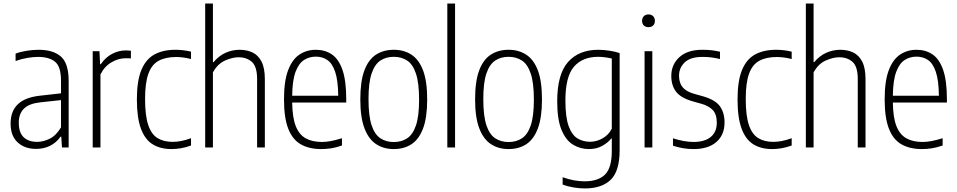

<svg xmlns="http://www.w3.org/2000/svg" viewBox="-20 -828 5373 1078"><path d="M182.5 8Q119 8 79.2 -28.5Q39.5 -65 39.5 -134Q39.5 -204 80.5 -243Q121.5 -282 206.5 -291L322.5 -304V-375Q322.5 -454 289.2 -481.2Q256 -508.5 193.5 -508.5Q167 -508.5 134 -503Q101 -497.5 67.5 -485.5V-527Q95 -537.5 130.5 -543Q166 -548.5 197 -548.5Q278.5 -548.5 322 -510.5Q365.5 -472.5 365.5 -373.5V0H328L324 -60.5H320Q295.5 -26 260.2 -9Q225 8 182.5 8ZM85.5 -139.5Q85.5 -83.5 112.8 -57.5Q140 -31.5 189.5 -31.5Q222.5 -31.5 258.5 -48.8Q294.5 -66 322.5 -113V-266L207 -253.5Q144.5 -247 115 -218.5Q85.5 -190 85.5 -139.5Z M500.5 0V-540.5H538.5L542 -467.5H546Q572 -506 609.2 -525.5Q646.5 -545 687 -545Q696 -545 703 -544.2Q710 -543.5 715 -543V-500Q707 -501 700.8 -501Q694.5 -501 685.5 -501Q644.5 -501 605.2 -477.8Q566 -454.5 544 -410V0Z M943 9Q880.5 9 837.2 -17.8Q794 -44.5 771.2 -105.8Q748.5 -167 748.5 -270Q748.5 -373.5 773.5 -434.5Q798.5 -495.5 846.8 -522Q895 -548.5 965.5 -548.5Q985.5 -548.5 1008 -546Q1030.5 -543.5 1052.5 -538V-496.5Q1028.5 -503 1006.2 -505.5Q984 -508 970 -508Q910.5 -508 871.5 -487.2Q832.5 -466.5 813.5 -415Q794.5 -363.5 794.5 -272.5Q794.5 -179.5 812 -127Q829.5 -74.5 864 -53Q898.5 -31.5 949.5 -31.5Q971 -31.5 996.5 -36.2Q1022 -41 1052.5 -52V-11Q1023.5 -0.5 996.5 4.2Q969.5 9 943 9Z M1132 0V-808H1175.5V-479H1179Q1208.5 -514.5 1246.2 -531.5Q1284 -548.5 1325.5 -548.5Q1365.5 -548.5 1397.5 -533.5Q1429.5 -518.5 1448.2 -482.5Q1467 -446.5 1467 -383V0H1423.5V-384Q1423.5 -454 1394.5 -480.2Q1365.5 -506.5 1318.5 -506.5Q1285.5 -506.5 1243.8 -488.2Q1202 -470 1175.5 -421.5V0Z M1783.5 9Q1715.5 9 1668.8 -17.8Q1622 -44.5 1598.2 -105.8Q1574.5 -167 1574.5 -270.5Q1574.5 -373 1597.8 -434Q1621 -495 1661.5 -521.8Q1702 -548.5 1753.5 -548.5Q1805.5 -548.5 1843.8 -522.2Q1882 -496 1903 -435Q1924 -374 1924 -270V-252.5H1620.5Q1621.5 -168.5 1640.5 -120.2Q1659.5 -72 1696.2 -51.5Q1733 -31 1787 -31Q1810.5 -31 1837.5 -36Q1864.5 -41 1900 -52V-11Q1867 0.5 1838.8 4.8Q1810.5 9 1783.5 9ZM1753.5 -510Q1716.5 -510 1687 -491.2Q1657.5 -472.5 1639.5 -424.8Q1621.5 -377 1620.5 -290.5H1879Q1878 -377 1861.8 -424.8Q1845.5 -472.5 1817.8 -491.2Q1790 -510 1753.5 -510Z M2191 9Q2134.5 9 2092.2 -18.5Q2050 -46 2026.5 -107.2Q2003 -168.5 2003 -270Q2003 -372 2026 -433Q2049 -494 2091.2 -521.2Q2133.5 -548.5 2191 -548.5Q2247.5 -548.5 2289.8 -521.2Q2332 -494 2355.2 -433Q2378.5 -372 2378.5 -270Q2378.5 -168.5 2355.5 -107.2Q2332.5 -46 2290.5 -18.5Q2248.5 9 2191 9ZM2191 -30.5Q2234 -30.5 2266 -51.5Q2298 -72.5 2315.5 -124.2Q2333 -176 2333 -268Q2333 -362 2315.5 -414.5Q2298 -467 2266 -488Q2234 -509 2191 -509Q2147.5 -509 2115.8 -488Q2084 -467 2066.5 -415.5Q2049 -364 2049 -272Q2049 -178 2066.2 -125.5Q2083.5 -73 2115.5 -51.8Q2147.5 -30.5 2191 -30.5Z M2491.5 0V-808H2535V0Z M2835.5 9Q2779 9 2736.8 -18.5Q2694.5 -46 2671 -107.2Q2647.5 -168.5 2647.5 -270Q2647.5 -372 2670.5 -433Q2693.5 -494 2735.8 -521.2Q2778 -548.5 2835.5 -548.5Q2892 -548.5 2934.2 -521.2Q2976.5 -494 2999.8 -433Q3023 -372 3023 -270Q3023 -168.5 3000 -107.2Q2977 -46 2935 -18.5Q2893 9 2835.5 9ZM2835.5 -30.5Q2878.5 -30.5 2910.5 -51.5Q2942.5 -72.5 2960 -124.2Q2977.5 -176 2977.5 -268Q2977.5 -362 2960 -414.5Q2942.5 -467 2910.5 -488Q2878.5 -509 2835.5 -509Q2792 -509 2760.2 -488Q2728.5 -467 2711 -415.5Q2693.5 -364 2693.5 -272Q2693.5 -178 2710.8 -125.5Q2728 -73 2760 -51.8Q2792 -30.5 2835.5 -30.5Z M3263.5 230Q3233 230 3199.2 224.2Q3165.5 218.5 3139 208.5V167Q3172.5 179 3203 184.5Q3233.5 190 3262.5 190Q3338 190 3376.5 152.5Q3415 115 3415 19.5V-50.5H3412Q3394 -27.5 3361.8 -9.2Q3329.5 9 3286 9Q3239 9 3198.5 -15Q3158 -39 3133.2 -97.5Q3108.5 -156 3108.5 -259.5Q3108.5 -411 3169.2 -479.8Q3230 -548.5 3339.5 -548.5Q3369.5 -548.5 3403 -543.2Q3436.5 -538 3459 -530V15.5Q3459 132.5 3409 181.2Q3359 230 3263.5 230ZM3293 -32Q3328.5 -32 3362.5 -50.8Q3396.5 -69.5 3415 -105.5V-499.5Q3400.5 -503 3379.2 -506Q3358 -509 3338.5 -509Q3250.5 -509 3202.5 -453.5Q3154.5 -398 3154.5 -264Q3154.5 -169.5 3173 -119.2Q3191.5 -69 3223 -50.5Q3254.5 -32 3293 -32Z M3599 0V-540.5H3642.5V0ZM3621 -675.5Q3604.5 -675.5 3594.8 -685Q3585 -694.5 3585 -711Q3585 -727 3594.8 -737Q3604.5 -747 3621 -747Q3637.5 -747 3647.2 -737Q3657 -727 3657 -711Q3657 -694.5 3647.2 -685Q3637.5 -675.5 3621 -675.5Z M3874 9Q3843.5 9 3814.5 4Q3785.5 -1 3758.5 -10V-51.5Q3822 -31 3874 -31Q3936.5 -31 3970.5 -59Q4004.5 -87 4004.5 -139Q4004.5 -186 3982.2 -209.8Q3960 -233.5 3917.5 -245.5L3869.5 -259Q3802.5 -278 3775.8 -313.2Q3749 -348.5 3749 -401.5Q3749 -465 3794.2 -506.8Q3839.5 -548.5 3923.5 -548.5Q3952 -548.5 3975.8 -545.8Q3999.5 -543 4022.5 -537.5V-496.5Q3995.5 -503 3972.8 -505.8Q3950 -508.5 3924 -508.5Q3856.5 -508.5 3824.5 -477.8Q3792.5 -447 3792.5 -403Q3792.5 -362 3813 -337.8Q3833.5 -313.5 3876.5 -301.5L3924.5 -288Q3996 -268 4022 -231.5Q4048 -195 4048 -141Q4048 -70.5 4002.2 -30.8Q3956.5 9 3874 9Z M4315.5 9Q4253 9 4209.8 -17.8Q4166.5 -44.5 4143.8 -105.8Q4121 -167 4121 -270Q4121 -373.5 4146 -434.5Q4171 -495.5 4219.2 -522Q4267.5 -548.5 4338 -548.5Q4358 -548.5 4380.5 -546Q4403 -543.5 4425 -538V-496.5Q4401 -503 4378.8 -505.5Q4356.5 -508 4342.5 -508Q4283 -508 4244 -487.2Q4205 -466.5 4186 -415Q4167 -363.5 4167 -272.5Q4167 -179.5 4184.5 -127Q4202 -74.5 4236.5 -53Q4271 -31.5 4322 -31.5Q4343.5 -31.5 4369 -36.2Q4394.5 -41 4425 -52V-11Q4396 -0.5 4369 4.2Q4342 9 4315.5 9Z M4504.5 0V-808H4548V-479H4551.5Q4581 -514.5 4618.8 -531.5Q4656.5 -548.5 4698 -548.5Q4738 -548.5 4770 -533.5Q4802 -518.5 4820.8 -482.5Q4839.5 -446.5 4839.5 -383V0H4796V-384Q4796 -454 4767 -480.2Q4738 -506.5 4691 -506.5Q4658 -506.5 4616.2 -488.2Q4574.5 -470 4548 -421.5V0Z M5156 9Q5088 9 5041.2 -17.8Q4994.5 -44.5 4970.8 -105.8Q4947 -167 4947 -270.5Q4947 -373 4970.2 -434Q4993.5 -495 5034 -521.8Q5074.5 -548.5 5126 -548.5Q5178 -548.5 5216.2 -522.2Q5254.5 -496 5275.5 -435Q5296.5 -374 5296.5 -270V-252.5H4993Q4994 -168.5 5013 -120.2Q5032 -72 5068.8 -51.5Q5105.5 -31 5159.5 -31Q5183 -31 5210 -36Q5237 -41 5272.5 -52V-11Q5239.5 0.5 5211.2 4.8Q5183 9 5156 9ZM5126 -510Q5089 -510 5059.5 -491.2Q5030 -472.5 5012 -424.8Q4994 -377 4993 -290.5H5251.5Q5250.5 -377 5234.2 -424.8Q5218 -472.5 5190.2 -491.2Q5162.5 -510 5126 -510Z"/></svg>

Font: Encode Sans Condensed Condensed ExtraLight
Style: Regular
Weight: 200
Width: 3
Designer: Multiple Designers
Foundry: Impallari Type
Version: Version 3.000; ttfautohint (v1.8.3) -l 8 -r 50 -G 200 -x 14 